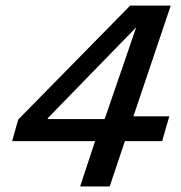

<svg xmlns="http://www.w3.org/2000/svg" viewBox="-20 -675 654 695"><path d="M23.9 -164.1 45.9 -242.2 451.2 -654.8H598.1L462.9 -253.9H592.8L566.9 -164.1H432.1L377 0H270L324.2 -164.1ZM473.1 -576.2 152.8 -247.1V-244.1H358.9Z"/></svg>

Font: IntelOne Mono Medium
Style: Italic
Weight: 500
Italic angle: -16°
Designer: Fred Shallcrass
Foundry: Frere-Jones Type LLC
Version: Version 1.200;hotconv 1.1.0;makeotfexe 2.6.0;FJTRelease1.2